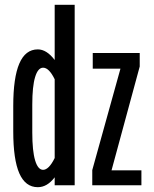

<svg xmlns="http://www.w3.org/2000/svg" viewBox="-20 -770 640 797"><path d="M207 -1V-34Q176 7 137 7Q85.5 7 60.2 -50.5Q35 -108 35 -225V-330Q35 -447.5 60.2 -506.2Q85.5 -565 137 -565Q173.5 -565 207 -521V-750H290V-1ZM159 -489Q137.5 -489 125.8 -450.2Q114 -411.5 114 -336V-220Q114 -143.5 125.8 -104.2Q137.5 -65 159 -65Q170.5 -65 182.8 -77.2Q195 -89.5 207 -114V-441Q183.5 -489 159 -489ZM365 -485V-550H560V-494L443 -63H567V-1H363V-64L480 -485Z"/></svg>

Font: JuliaMono
Style: Regular
Weight: 400
Monospace: yes
Designer: cormullion
Foundry: corm
Version: Version 0.055; ttfautohint (v1.8.4)